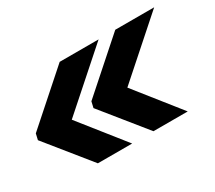

<svg xmlns="http://www.w3.org/2000/svg" viewBox="-85 -635 804 718"><g transform="rotate(-30 317.0 -276.0)"><path d="M394 -476 157 -266 308 -76H160L9 -263L15 -289L226 -476ZM634 -476 397 -266 548 -76H400L249 -263L255 -289L466 -476Z"/></g></svg>

Font: Geist Mono Black
Style: Italic
Weight: 900
Italic angle: -12°
Monospace: yes
Designer: Basement.studio, Andrés Briganti, Mateo Zaragoza
Foundry: Basement.studio, Vercel, Andrés Briganti, Guido Ferreyra, Mateo Zaragoza
Version: Version 1.500; ttfautohint (v1.8.4.7-5d5b)